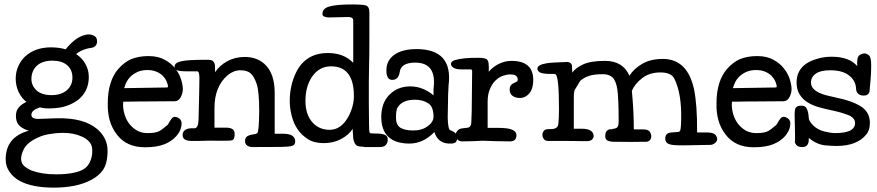

<svg xmlns="http://www.w3.org/2000/svg" viewBox="-20 -648 4018 880"><path d="M283 -162Q254 -152 207 -151Q180 -151 163 -156Q145 -150 135 -142Q124 -134 124 -122Q124 -103 155 -103Q231 -106 240 -106Q364 -109 426 -56Q473 -15 473 42.5Q473 100 452 131Q434 157 401 175Q369 193 323 203Q277 212 227 212Q127 212 70 181Q41 165 24 140Q6 115 6 82Q6 -20 112 -49Q91 -55 76 -66Q53 -82 53 -117Q53 -143 68 -158Q80 -171 101 -181Q78 -199 65 -227Q52 -255 52 -287Q52 -319 64 -345Q75 -370 96 -390Q117 -409 146 -420Q177 -431 213 -431Q250 -431 281 -422Q320 -471 360 -485Q378 -491 388 -490Q400 -490 413 -483Q425 -476 425 -458Q425 -447 418.5 -439Q412 -431 400 -429Q382 -427 363 -420Q344 -413 329 -400Q357 -382 372 -354Q387 -327 387 -295Q387 -263 375 -237Q363 -211 340 -192Q316 -173 283 -162ZM353 -23Q318 -39 267 -39Q239 -39 210 -34Q177 -29 155 -18Q103 5 88 38Q64 88 91 113Q104 125 126 134Q172 151 236 151Q318 151 359 130Q387 115 398 79Q405 57 402 30Q398 -3 353 -23ZM288 -349Q264 -370 220 -370Q175 -370 149 -347Q124 -323 124 -286Q124 -256 147 -234Q171 -212 216 -212Q261 -212 287 -235Q312 -257 312 -292.5Q312 -328 288 -349Z M612 -319Q575 -303 559 -270Q553 -257 549 -244L741 -247Q748 -247 750 -249Q750 -260 744 -274Q738 -288 727 -299.5Q716 -311 698 -319Q680 -327 655.5 -327Q631 -327 612 -319ZM564 -182H545Q544 -176 544 -170Q544 -146 551.5 -122Q559 -98 573 -80Q588 -61 609 -49Q632 -37 661 -38Q693 -38 712 -48Q721 -53 744 -72Q750 -76 757 -90Q763 -100 769 -107Q778 -117 795 -109Q806 -104 810 -94Q814 -87 811 -68Q807 -46 788 -24Q768 -1 734 13Q699 27 645 27Q601 27 569 12Q537 -3 516 -31Q471 -88 474 -177Q474 -226 486.5 -266Q499 -306 523 -333Q549 -362 579 -376Q615 -391 660 -391Q705 -391 735 -374Q765 -358 784 -333Q802 -310 810 -284Q818 -258 818 -239.5Q818 -221 808 -202Q798 -184 781 -184L650 -183H627Z M1138 26Q1104 25 1103 -1Q1103 -17 1113.5 -23.5Q1124 -30 1138.5 -31.5Q1153 -33 1159 -38Q1167 -44 1168 -136Q1168 -229 1156.5 -263Q1145 -297 1129 -311.5Q1113 -326 1082 -326Q1051 -326 1023 -303Q963 -251 963 -153Q963 -103 963 -63H1016Q1033 -63 1044.5 -57Q1056 -51 1055.5 -31Q1055 -11 1046 -6Q1039 -3 1016 -3H990Q936 -4 886 -2H859Q816 -2 817 -30Q818 -57 854 -60H871Q889 -60 890 -100Q894 -256 894 -289Q894 -321 884 -321H840Q801 -321 790.5 -326.5Q780 -332 780 -342Q780 -362 815 -368Q842 -374 925 -374Q951 -375 957 -367Q964 -359 965 -350Q965 -336 966 -317Q985 -347 1021 -367Q1057 -387 1102 -387Q1156 -387 1192 -355Q1239 -313 1239 -222Q1239 -130 1239 -35H1280Q1313 -35 1326 -20Q1333 -13 1333 1.5Q1333 16 1319 20.5Q1305 25 1265 25.5Q1225 26 1138 26Z M1673 -591Q1673 -591 1673 -491Q1673 -391 1671.5 -341.5Q1670 -292 1670.5 -170.5Q1671 -49 1673 -45Q1675 -41 1675 -38Q1679 -36 1705 -36Q1731 -36 1745 -29.5Q1759 -23 1757 -3Q1757 6 1748.5 16Q1740 26 1721 26H1684Q1650 26 1650 26Q1648 24 1630.5 23.5Q1613 23 1606 8.5Q1599 -6 1598.5 -21.5Q1598 -37 1597 -45Q1596 -53 1597 -58Q1578 -29 1543 -10.5Q1508 8 1463.5 8Q1419 8 1390 -11Q1333 -48 1316 -121Q1308 -155 1308 -185Q1308 -257 1338 -318Q1382 -405 1483 -405Q1556 -405 1599 -360Q1599 -360 1599 -551Q1599 -564 1592 -567Q1585 -570 1576.5 -570Q1568 -570 1487 -568Q1478 -568 1469 -571Q1456 -576 1458 -585Q1458 -612 1497 -620Q1526 -627 1582 -627.5Q1638 -628 1655.5 -623.5Q1673 -619 1673 -591ZM1672 -449ZM1602 -208Q1602 -344 1497 -344Q1443 -344 1410 -296Q1380 -251 1380 -186Q1380 -121 1414 -85Q1444 -53 1491 -53Q1543 -53 1576 -112Q1602 -160 1602 -208Z M2036 10Q1986 7 1971 -43Q1920 10 1856.5 10Q1793 10 1760 -21Q1727 -52 1727.5 -114Q1728 -176 1764 -213Q1802 -252 1860 -252Q1918 -252 1967 -211V-237L1968 -251Q1979 -361 1883 -361Q1817 -361 1812 -317Q1806 -280 1775 -282Q1751 -284 1751 -326Q1751 -371 1787.5 -397Q1824 -423 1889 -423Q2057 -423 2036 -257Q2035 -237 2034 -217Q2033 -137 2032 -109Q2033 -56 2044 -51Q2085 -37 2073 -3Q2069 12 2036 10ZM1882 -191Q1822 -191 1801 -153Q1795 -142 1795 -108Q1795 -75 1816 -62Q1837 -50 1873 -50Q1909 -50 1930 -63Q1966 -84 1967 -112Q1967 -160 1942 -175Q1917 -191 1882 -191Z M2424 -282Q2424 -227 2391 -207Q2379 -199 2361.5 -199Q2344 -199 2330 -208Q2316 -218 2316 -237Q2316 -252 2323 -259Q2329 -265 2337 -268Q2344 -271 2350 -275Q2353 -277 2353 -283Q2353 -296 2343 -302Q2334 -307 2319 -307Q2304 -307 2286 -301Q2268 -295 2252 -280Q2236 -265 2226 -241Q2215 -217 2215 -181Q2215 -181 2215 -62H2259Q2308 -62 2326 -54Q2347 -46 2347 -28Q2347 0 2317 0Q2304 0 2254 -1Q2204 -3 2191 -3Q2177 -3 2149 -1Q2123 0 2099 0Q2085 0 2076.5 -8.5Q2068 -17 2068 -28Q2068 -39 2076 -48Q2083 -58 2101 -60Q2128 -63 2129 -64Q2139 -70 2140 -84Q2142 -129 2142 -138Q2143 -268 2144 -323Q2144 -330 2136 -330H2094Q2072 -330 2059 -337Q2047 -345 2047 -355Q2047 -366 2063 -372Q2101 -384 2174 -383Q2199 -383 2210 -377Q2220 -371 2220 -346Q2221 -342 2220 -319Q2239 -341 2262 -353Q2292 -369 2324 -369Q2424 -369 2424 -282Z M3218 -41Q3249 -41 3258 -31Q3267 -21 3267 -10.5Q3267 0 3256.5 8Q3246 16 3237 16Q3228 16 3125 18H3095Q3057 18 3043 11Q3029 4 3029 -13Q3029 -39 3059 -41Q3063 -41 3073 -42Q3091 -42 3096 -46.5Q3101 -51 3102 -98Q3105 -218 3071 -287Q3057 -316 3007 -316Q2957 -316 2923.5 -290Q2890 -264 2876 -232Q2885 -139 2885 -55H2927Q2950 -55 2957.5 -45Q2965 -35 2965 -23.5Q2965 -12 2958 -5Q2951 2 2940 2H2917Q2869 3 2827 2H2800Q2776 2 2765 -3.5Q2754 -9 2754 -24Q2754 -54 2779 -56Q2781 -54 2788 -57Q2806 -59 2811 -67Q2816 -75 2815.5 -98.5Q2815 -122 2815 -144.5Q2815 -167 2812 -214.5Q2809 -262 2794 -285Q2779 -308 2741.5 -308Q2704 -308 2679.5 -300Q2655 -292 2639 -277Q2637 -275 2615 -237Q2610 -230 2610 -203Q2610 -176 2610 -58H2646Q2699 -58 2701 -25Q2701 -16 2693.5 -8.5Q2686 -1 2668 -1H2660Q2622 -2 2584 -2H2493Q2479 -2 2472 -11Q2466 -21 2466 -30Q2466 -39 2472 -47.5Q2478 -56 2491 -56Q2515 -56 2520 -58Q2538 -63 2539 -80Q2542 -108 2542 -148Q2542 -294 2527 -307Q2524 -309 2521 -309H2510Q2467 -309 2455 -316Q2443 -323 2443 -333Q2443 -351 2485 -358Q2509 -362 2581 -364Q2588 -364 2594.5 -359Q2601 -354 2601.5 -346.5Q2602 -339 2603 -315Q2617 -336 2652 -352.5Q2687 -369 2753 -369Q2835 -369 2865 -301Q2885 -333 2923.5 -355.5Q2962 -378 3019 -378Q3131 -377 3161 -239Q3176 -166 3175 -41Z M3402 -319Q3365 -303 3349 -270Q3343 -257 3339 -244L3531 -247Q3538 -247 3540 -249Q3540 -260 3534 -274Q3528 -288 3517 -299.5Q3506 -311 3488 -319Q3470 -327 3445.5 -327Q3421 -327 3402 -319ZM3354 -182H3335Q3334 -176 3334 -170Q3334 -146 3341.5 -122Q3349 -98 3363 -80Q3378 -61 3399 -49Q3422 -37 3451 -38Q3483 -38 3502 -48Q3511 -53 3534 -72Q3540 -76 3547 -90Q3553 -100 3559 -107Q3568 -117 3585 -109Q3596 -104 3600 -94Q3604 -87 3601 -68Q3597 -46 3578 -24Q3558 -1 3524 13Q3489 27 3435 27Q3391 27 3359 12Q3327 -3 3306 -31Q3261 -88 3264 -177Q3264 -226 3276.5 -266Q3289 -306 3313 -333Q3339 -362 3369 -376Q3405 -391 3450 -391Q3495 -391 3525 -374Q3555 -358 3574 -333Q3592 -310 3600 -284Q3608 -258 3608 -239.5Q3608 -221 3598 -202Q3588 -184 3571 -184L3440 -183H3417Z M3808 -38Q3899 -38 3899 -84Q3899 -109 3865.5 -121.5Q3832 -134 3793.5 -142Q3755 -150 3728.5 -158Q3702 -166 3680.5 -179.5Q3659 -193 3645 -215Q3631 -237 3631 -270Q3631 -355 3734 -381Q3762 -388 3792 -388Q3872 -388 3909 -345Q3908 -359 3909 -367Q3909 -389 3920.5 -396Q3932 -403 3942 -403Q3952 -403 3962.5 -394.5Q3973 -386 3973 -348Q3973 -310 3969.5 -276Q3966 -242 3966 -237Q3966 -210 3938 -210Q3910 -210 3904 -236Q3904 -285 3858 -311Q3830 -326 3785.5 -326Q3741 -326 3719 -310.5Q3697 -295 3697 -269Q3697 -231 3764 -212Q3784 -207 3815 -200Q3880 -187 3920 -164Q3967 -137 3967 -85Q3967 -51 3950 -31Q3907 21 3814 21Q3793 21 3760 18Q3721 13 3687 -16Q3687 -16 3687 -9Q3687 26 3657 26Q3637 26 3630 16.5Q3623 7 3623 3Q3624 3 3624 -24Q3623 -50 3622 -126Q3622 -143 3626.5 -153Q3631 -163 3650.5 -163.5Q3670 -164 3676 -153Q3685 -139 3687 -106Q3688 -92 3708 -72.5Q3728 -53 3758 -45.5Q3788 -38 3808 -38Z"/></svg>

Font: Scratch Savers
Style: Book
Weight: 400
Designer: Pablo Impallari, Rodrigo Fuenzalida, Brenda Gallo
Foundry: Pablo Impallari, Rodrigo Fuenzalida, Brenda Gallo
Version: Version 4.0b1